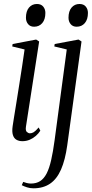

<svg xmlns="http://www.w3.org/2000/svg" viewBox="-20 -716 472 988"><path d="M95 10.5Q77.5 10.5 64.8 3.2Q52 -4 46.5 -21Q41 -38 45 -66.5Q46.5 -77 51.5 -108.5Q56.5 -140 63.8 -184.5Q71 -229 78.8 -278.8Q86.5 -328.5 94 -376.2Q101.5 -424 106.5 -461.5L43 -477L45 -489.5L166 -512.5L181.5 -502.5L113.5 -64Q110.5 -44 118.2 -37Q126 -30 134 -30Q144 -30 153.5 -35.8Q163 -41.5 179 -60L187.5 -43.5Q178.5 -29 164.5 -16.8Q150.5 -4.5 133 3Q115.5 10.5 95 10.5ZM155.5 -578.5Q135.5 -578.5 124.5 -592Q113.5 -605.5 113.5 -624.5Q113.5 -658.5 129.2 -677Q145 -695.5 170 -695.5Q191.5 -695.5 202.5 -682Q213.5 -668.5 213.5 -649.5Q213.5 -616 197.5 -597.2Q181.5 -578.5 155.5 -578.5ZM326 32Q315.5 107.5 294 156.5Q272.5 205.5 237.5 229.2Q202.5 253 152 253Q135 253 119.2 248Q103.5 243 92 237L99.5 220Q107 223 117.8 225.8Q128.5 228.5 139 228.5Q167 228.5 186.5 216Q206 203.5 219.8 177Q233.5 150.5 243.2 108Q253 65.5 261 5.5L323.5 -461.5L259.5 -477L261.5 -489.5L384 -512.5L399.5 -502.5ZM374.5 -578.5Q354.5 -578.5 343.5 -592Q332.5 -605.5 332.5 -624.5Q332.5 -658.5 348.2 -677Q364 -695.5 389 -695.5Q410.5 -695.5 421.5 -682Q432.5 -668.5 432.5 -649.5Q432.5 -616 416.5 -597.2Q400.5 -578.5 374.5 -578.5Z"/></svg>

Font: Merriweather 144pt Light
Style: Italic
Weight: 300
Italic angle: -7.8°
Version: Version 2.101